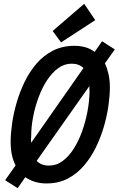

<svg xmlns="http://www.w3.org/2000/svg" viewBox="-20 -950 624 1010"><path d="M73 40 7 -2 62 -80Q36 -129 36 -204Q36 -246 43.5 -299.5Q51 -353 67.5 -410Q84 -467 110 -520.5Q136 -574 173 -616.5Q210 -659 259.5 -684Q309 -709 371 -709Q402 -709 429 -701.5Q456 -694 478 -677L517 -733L584 -690L532 -617Q544 -591 551 -559.5Q558 -528 558 -490Q558 -448 550.5 -394.5Q543 -341 526.5 -284Q510 -227 484 -174Q458 -121 421 -78Q384 -35 335.5 -10Q287 15 224 15Q192 15 164 6.5Q136 -2 113 -18ZM237 -79Q277 -79 309.5 -103Q342 -127 368 -168Q394 -209 412 -259.5Q430 -310 440 -363Q450 -416 451 -466Q451 -473 450.5 -481Q450 -489 450 -497L173 -104Q184 -92 200 -85.5Q216 -79 237 -79ZM144 -199 419 -592Q408 -603 392.5 -609Q377 -615 357 -615Q318 -615 285.5 -591Q253 -567 227 -527Q201 -487 182.5 -437Q164 -387 154 -334Q144 -281 144 -232Q143 -223 143 -215Q143 -207 144 -199ZM301 -727 257 -787 423 -930 481 -844Z"/></svg>

Font: Ubuntu Sans Mono Medium
Style: Italic
Weight: 500
Italic angle: -13.5°
Monospace: yes
Designer: Dalton Maag Ltd
Foundry: Dalton Maag Ltd
Version: Version 1.006